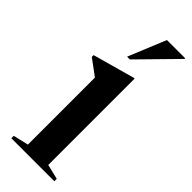

<svg xmlns="http://www.w3.org/2000/svg" viewBox="-244 -758 783 783"><g transform="rotate(45 148.0 -366.0)"><path d="M208.5 -527.5V-29.5L273 -14V0H25V-14L91 -29.5V-416Q82.5 -422.5 64 -436Q45.5 -449.5 22.5 -466.5V-477L204 -527.5ZM123.5 -569 190.5 -732H295.5V-728L139.5 -569Z"/></g></svg>

Font: Newsreader Display Medium
Style: Regular
Weight: 500
Designer: Hugues Gentile
Foundry: Production Type
Version: Version 1.001